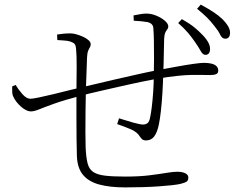

<svg xmlns="http://www.w3.org/2000/svg" viewBox="-20 -799 1040 834"><path d="M826 -618Q813 -637 797 -656Q781 -675 754 -699L770 -716Q805 -696 825 -679.5Q845 -663 861 -646Q879 -627 886.5 -611Q894 -595 892 -581Q891 -570 885 -565Q879 -560 870 -561Q860 -562 850.5 -579.5Q841 -597 826 -618ZM912 -685Q896 -706 879.5 -722.5Q863 -739 836 -761L852 -779Q887 -760 908 -746Q929 -732 945 -717Q964 -698 972.5 -682Q981 -666 979 -652Q978 -640 971.5 -635Q965 -630 956 -631Q944 -632 936 -649Q928 -666 912 -685ZM229 -625 228 -649Q241 -651 254.5 -652.5Q268 -654 287 -654Q297 -654 311.5 -650Q326 -646 340.5 -639.5Q355 -633 364.5 -624.5Q374 -616 374 -607Q374 -599 370.5 -593.5Q367 -588 363 -578.5Q359 -569 358 -549Q357 -527 356 -489.5Q355 -452 353 -408Q352 -362 351.5 -314Q351 -266 351 -225Q351 -184 352 -158Q354 -115 360.5 -89.5Q367 -64 385 -52Q403 -40 436.5 -36Q470 -32 524 -32Q585 -32 629 -37.5Q673 -43 702.5 -48Q732 -53 750 -53Q765 -53 775.5 -50Q786 -47 792 -41.5Q798 -36 798 -28Q798 -15 790.5 -10Q783 -5 763 0Q735 6 670 10.5Q605 15 524 15Q457 15 411 2.5Q365 -10 340.5 -39.5Q316 -69 314 -121Q313 -151 312.5 -196.5Q312 -242 312 -294.5Q312 -347 312 -398Q313 -460 313 -510Q313 -560 311 -579Q310 -601 304.5 -607.5Q299 -614 287 -618Q276 -622 259.5 -623Q243 -624 229 -625ZM561 -709 560 -732Q576 -735 589.5 -737.5Q603 -740 616 -740Q637 -740 659 -731Q681 -722 696 -709Q711 -696 711 -684Q711 -677 706.5 -671.5Q702 -666 698 -657.5Q694 -649 693 -631Q692 -602 691.5 -562Q691 -522 689 -475Q688 -436 685.5 -395Q683 -354 679 -318Q675 -282 670 -258Q663 -224 650 -206.5Q637 -189 614 -189Q607 -189 601.5 -191.5Q596 -194 588 -205Q576 -226 547 -238Q518 -250 489 -260L497 -285Q528 -275 558.5 -266.5Q589 -258 602 -258Q611 -258 618.5 -262.5Q626 -267 630 -280Q635 -299 639 -331.5Q643 -364 645.5 -401Q648 -438 648 -470Q649 -503 649 -543Q649 -583 648.5 -619.5Q648 -656 646 -677Q645 -697 621 -703Q611 -705 595.5 -706.5Q580 -708 561 -709ZM334 -384Q258 -364 215 -348.5Q172 -333 150 -324Q128 -315 114 -315Q95 -315 71 -336Q47 -357 36 -383Q33 -391 33 -402Q33 -413 33 -424L48 -430Q59 -411 77 -390.5Q95 -370 112 -370Q122 -370 150.5 -376Q179 -382 214.5 -390.5Q250 -399 283 -407.5Q316 -416 335 -420Q350 -423 386.5 -432Q423 -441 471.5 -452Q520 -463 570.5 -474.5Q621 -486 663 -494Q706 -502 747 -509.5Q788 -517 820 -521.5Q852 -526 866 -526Q885 -526 899 -522.5Q913 -519 920.5 -511.5Q928 -504 928 -492Q928 -481 919 -477Q910 -473 893 -473Q875 -473 855 -473.5Q835 -474 811 -473.5Q787 -473 756 -470Q712 -466 652.5 -455Q593 -444 531 -430Q469 -416 416.5 -404Q364 -392 334 -384Z"/></svg>

Font: Noto Serif SC
Style: Regular
Weight: 200
Designer: Ryoko NISHIZUKA 西塚涼子 (kana & ideographs); Frank Grießhammer (Latin, Greek & Cyrillic); Wenlong ZHANG 张文龙 (bopomofo); San
Foundry: Adobe
Version: Version 2.001;hotconv 1.1.0;makeotfexe 2.6.0